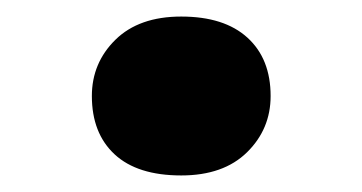

<svg xmlns="http://www.w3.org/2000/svg" viewBox="-20 -465 438 232"><path d="M199 -253Q146 -253 118.5 -278.5Q91 -304 91 -349Q91 -389 119.5 -417Q148 -445 199 -445Q251 -445 279 -419.5Q307 -394 307 -349Q307 -309 278.5 -281Q250 -253 199 -253Z"/></svg>

Font: Lexend Exa ExtraBold
Style: Regular
Weight: 800
Designer: Bonnie Shaver-Troup, Thomas Jockin
Foundry: Lexend
Version: Version 1.007